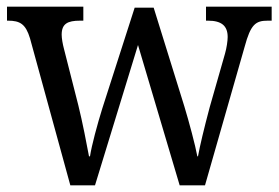

<svg xmlns="http://www.w3.org/2000/svg" viewBox="-20 -556 836 576"><path d="M70 -441 191 0H265L394 -421L519 0H595L714 -416C732 -483 747 -494 783 -494H795V-536H598V-494H604C644 -494 663 -479 663 -445C663 -434 660 -412 655 -395L609 -234C592 -170 580 -120 574 -87H572C566 -120 547 -191 533 -237L441 -533H384L287 -231C272 -183 255 -120 250 -87H247C241 -120 227 -192 215 -240L172 -409C168 -424 165 -441 165 -452C165 -485 183 -494 220 -494H230V-536H1V-494H4C40 -494 57 -484 70 -441Z"/></svg>

Font: Noto Serif Ethiopic SmCn
Style: Regular
Weight: 400
Width: 4
Designer: Monotype Design Team
Foundry: Monotype Imaging Inc.
Version: Version 2.102